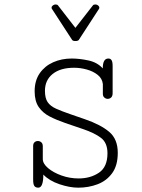

<svg xmlns="http://www.w3.org/2000/svg" viewBox="-20 -846 645 874"><path d="M323.2 -659.2Q311.5 -659.2 308.1 -664.6L218.3 -802.7Q214.8 -806.2 214.8 -811Q214.8 -816.9 220.7 -821.3Q226.6 -825.7 232.9 -825.7Q241.2 -825.7 244.1 -821.3L323.2 -719.2L402.8 -821.3Q405.8 -825.7 414.1 -825.7Q420.9 -825.7 426.5 -821.3Q432.1 -816.9 432.1 -811Q432.1 -806.2 428.7 -802.7L338.9 -664.6Q335.4 -659.2 323.2 -659.2ZM154.3 8.3Q142.1 8.3 136.5 0.7Q130.9 -6.8 130.9 -27.8V-181.2Q130.9 -192.9 137.2 -198.5Q143.6 -204.1 152.3 -204.1Q161.1 -204.1 168 -198.2Q174.8 -192.4 174.8 -180.2V-122.1Q174.8 -101.1 198.7 -80.8Q222.7 -60.5 260 -47.1Q297.4 -33.7 337.9 -33.7Q391.6 -33.7 430.4 -59.8Q469.2 -85.9 469.2 -148.4Q469.2 -195.8 439.9 -218.3Q410.6 -240.7 356.9 -258.8L276.9 -286.1Q238.3 -299.3 206.8 -315.4Q175.3 -331.5 156.5 -358.4Q137.7 -385.3 137.7 -430.2Q137.7 -479 160.6 -512.2Q183.6 -545.4 221.9 -562.5Q260.3 -579.6 306.2 -579.6Q341.3 -579.6 381.8 -571Q422.4 -562.5 447.8 -534.7Q447.8 -579.6 473.1 -579.6Q482.9 -579.6 487.8 -572Q492.7 -564.5 492.7 -545.4V-421.9Q492.7 -408.7 486.1 -402.3Q479.5 -396 470.2 -396Q461.9 -396 455.1 -401.9Q448.2 -407.7 448.2 -418.9V-463.4Q445.3 -488.8 424.8 -505.1Q404.3 -521.5 375.2 -529.5Q346.2 -537.6 317.4 -537.6Q254.9 -537.6 219.7 -509.3Q184.6 -481 184.6 -432.6Q184.6 -398.9 197 -380.9Q209.5 -362.8 235.1 -351.3Q260.7 -339.8 300.3 -326.2L366.7 -303.2Q438 -278.8 477.1 -245.8Q516.1 -212.9 516.1 -150.4Q516.1 -92.8 490.7 -57.9Q465.3 -22.9 424.3 -7.3Q383.3 8.3 336.4 8.3Q297.4 8.3 251 -7.3Q204.6 -22.9 177.2 -51.3Q177.2 8.3 154.3 8.3Z"/></svg>

Font: Cutive Mono
Style: Regular
Weight: 400
Designer: Vernon Adams
Foundry: Vernon Adams
Version: Version 1.110; ttfautohint (v1.8.4.7-5d5b)